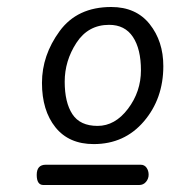

<svg xmlns="http://www.w3.org/2000/svg" viewBox="-20 -891 537 549"><path d="M298 -871Q369 -871 408 -822Q447 -773 447 -702Q447 -609 391.5 -544Q336 -479 248 -479Q177 -479 138.5 -527Q100 -575 100 -654Q100 -733 150.5 -802Q201 -871 298 -871ZM292 -820Q232 -820 198.5 -768.5Q165 -717 165 -657.5Q165 -598 187 -564.5Q209 -531 259 -531Q309 -531 346 -580Q383 -629 383 -690Q383 -751 360 -785.5Q337 -820 292 -820ZM111 -420H382Q393 -420 399 -411.5Q405 -403 405 -391.5Q405 -380 397.5 -371Q390 -362 378 -362H104Q85 -362 85 -391Q85 -420 111 -420Z"/></svg>

Font: Kite One
Style: Regular
Weight: 400
Designer: Eduardo Rodriguez Tunni
Foundry: Eduardo Rodriguez Tunni
Version: Version 1.001